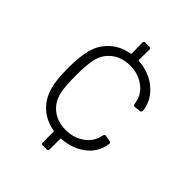

<svg xmlns="http://www.w3.org/2000/svg" viewBox="-195 -794 905 905"><g transform="rotate(45 257.5 -341.5)"><path d="M235 -9V-81Q235 -85 231 -85Q175 -95 137 -129.5Q99 -164 84 -218Q71 -260 71 -344Q71 -419 84 -467Q98 -519 137 -554Q176 -589 231 -598Q235 -598 235 -603L234 -674Q234 -684 244 -684H271Q281 -684 281 -674L280 -605Q280 -601 284 -601Q349 -597 396 -562Q443 -527 458 -476Q463 -458 463 -448Q463 -440 454 -438L422 -434Q415 -434 413 -443L410 -457Q402 -500 363 -528.5Q324 -557 270 -557Q215 -557 177.5 -527.5Q140 -498 130 -449Q122 -413 122 -343Q122 -270 130 -235Q141 -185 178 -156Q215 -127 270 -127Q323 -127 362 -155Q401 -183 410 -226L412 -233Q414 -243 423 -242L452 -237Q463 -235 461 -226L458 -208Q445 -155 397.5 -121Q350 -87 285 -83Q281 -83 281 -79V-9Q281 1 271 1H245Q235 1 235 -9Z"/></g></svg>

Font: Barlow GEO Light
Style: Regular
Weight: 300
Designer: Jeremy Tribby
Foundry: Tribby Type
Version: Version 1.408